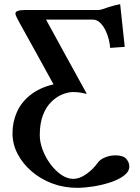

<svg xmlns="http://www.w3.org/2000/svg" viewBox="-20 -694 672 922"><path d="M454 -646Q460 -646 472.5 -650Q485 -654 499 -659Q506 -661 517.5 -664.5Q529 -668 557 -674L579 -469L509 -464Q508 -481 502.5 -504Q497 -527 486.5 -548.5Q476 -570 460.5 -585Q445 -600 424 -600H201Q248 -513 299 -421Q350 -329 397 -243Q365 -250 353 -251Q341 -252 331 -252Q309 -252 281.5 -241.5Q254 -231 228.5 -207Q203 -183 187 -143Q171 -103 171 -45Q171 -11 185 26Q199 63 222.5 94.5Q246 126 274.5 145.5Q303 165 332 165Q362 165 394.5 142Q427 119 449 88Q460 72 484 62Q508 52 534 52Q572 52 586.5 69Q601 86 601 105Q601 130 575 149.5Q549 169 509 182Q469 195 426.5 201.5Q384 208 351 208Q287 208 231 187Q175 166 132 129Q89 92 64.5 45Q40 -2 40 -54Q40 -108 61 -155.5Q82 -203 126 -238Q170 -273 237 -289Q197 -363 155 -438Q113 -513 73 -586Q66 -599 60 -611Q54 -623 54 -629Q54 -637 65 -641.5Q76 -646 103 -646Z"/></svg>

Font: Libertinus Serif SemiBold
Style: Regular
Weight: 600
Designer: Philipp H. Poll, Khaled Hosny
Foundry: Caleb Maclennan
Version: Version 7.051;RELEASE